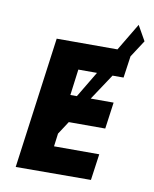

<svg xmlns="http://www.w3.org/2000/svg" viewBox="-69 -614 536 669"><g transform="rotate(10 199.0 -280.0)"><path d="M298 0 311 -93H151L157 -139L187 -185H316L329 -279H248L309 -371H348L359 -448L398 -508L368 -561L310 -464H95L32 1ZM254 -371 199 -279H176L188 -371Z"/></g></svg>

Font: Hussar Tani
Style: Kurs
Weight: 700
Foundry: Cannot Into Space Fonts
Version: Version 0.92